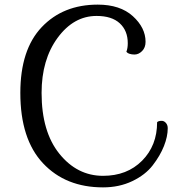

<svg xmlns="http://www.w3.org/2000/svg" viewBox="-20 -757 746 831"><path d="M660 -228Q665 -234 680 -234Q690 -234 698 -225Q706 -216 706 -202Q706 -166 689.5 -124.5Q673 -83 641 -41.5Q609 0 552.5 27Q496 54 426 54Q264 54 166 -50.5Q68 -155 68 -355Q68 -542 160.5 -639.5Q253 -737 403 -737Q500 -737 555 -687Q610 -637 610 -576Q610 -551 595 -536Q580 -521 562 -521Q550 -521 541 -524Q532 -527 530 -530L527 -533Q533 -548 533 -570Q533 -624 498.5 -656Q464 -688 398 -688Q299 -688 229.5 -593.5Q160 -499 160 -355Q160 -187 237 -91.5Q314 4 426 4Q530 4 595 -61.5Q660 -127 660 -228Z"/></svg>

Font: Sofia
Style: Regular
Weight: 400
Designer: Paula Nazal and Daniel Hernndez
Foundry: Paula Nazal, Daniel Hernndez
Version: Version 1.001